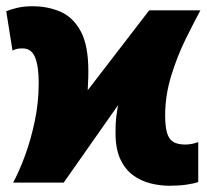

<svg xmlns="http://www.w3.org/2000/svg" viewBox="-34 -585 662 615"><path d="M8 0Q28 -37 46.5 -87.5Q65 -138 77.5 -197.5Q90 -257 90 -320Q90 -372 78.5 -401Q67 -430 38 -430Q25 -430 18.5 -428Q12 -426 6 -423L-14 -549Q0 -555 21.5 -560Q43 -565 70 -565Q119 -565 159.5 -547.5Q200 -530 224.5 -485Q249 -440 249 -357Q249 -334 248 -321Q247 -308 247 -296L444 -552H608Q588 -515 561 -460.5Q534 -406 514.5 -342.5Q495 -279 495 -216Q495 -180 501 -159.5Q507 -139 521 -130.5Q535 -122 560 -122Q571 -122 582.5 -124.5Q594 -127 601 -130V-2Q588 3 563 6.5Q538 10 509 10Q479 10 448.5 2.5Q418 -5 392.5 -23.5Q367 -42 351.5 -75Q336 -108 336 -160Q336 -192 338.5 -211.5Q341 -231 344 -248L170 0Z"/></svg>

Font: Noto Sans Display Black
Style: Regular
Weight: 900
Designer: Monotype Design Team
Foundry: Monotype Imaging Inc.
Version: Version 2.003